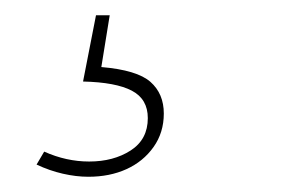

<svg xmlns="http://www.w3.org/2000/svg" viewBox="-20 -20 398 252"><path d="M96 212Q80 212 62.5 208Q45 204 28 196L38 179Q67 192 97 192Q129 192 151.5 177.5Q174 163 174 135Q174 110 153 99Q132 88 89 87L106 0H124L113 68Q160 72 177.5 87.5Q195 103 195 129Q195 154 181.5 173Q168 192 146 202Q124 212 96 212Z"/></svg>

Font: Bitter Thin Thin
Style: Italic
Weight: 250
Italic angle: -9°
Version: Version 2.002